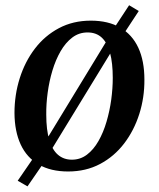

<svg xmlns="http://www.w3.org/2000/svg" viewBox="-20 -628 592 716"><path d="M82.5 67 46 46 105.5 -40.5 145.5 -94.5 382.5 -483.5 406 -524 461.5 -608.5 497.5 -587 442 -502.5 404 -449.5 166.5 -61 140 -16.5ZM318.5 -551Q384 -551 428.5 -525Q473 -499 495.8 -450Q518.5 -401 518.5 -331Q519 -264.5 499.5 -203Q480 -141.5 443 -93Q406 -44.5 353.2 -16.5Q300.5 11.5 234 11.5Q169.5 11.5 124.8 -14.2Q80 -40 57.2 -89Q34.5 -138 34 -206.5Q34 -274 53.5 -336Q73 -398 110 -446.5Q147 -495 199.8 -523Q252.5 -551 318.5 -551ZM306.5 -507Q274.5 -507 249.5 -488Q224.5 -469 206 -437Q187.5 -405 175.5 -365Q163.5 -325 157.8 -282.5Q152 -240 152.5 -200.5Q152.5 -143.5 163.8 -106.2Q175 -69 196.2 -50.8Q217.5 -32.5 248 -32.5Q279.5 -32.5 304.2 -51.2Q329 -70 347.2 -102Q365.5 -134 377.2 -174Q389 -214 394.8 -256.2Q400.5 -298.5 400.5 -337.5Q400.5 -392.5 390.5 -430.2Q380.5 -468 359.8 -487.5Q339 -507 306.5 -507Z"/></svg>

Font: Merriweather 60pt Medium
Style: Italic
Weight: 500
Italic angle: -7.8°
Version: Version 2.101